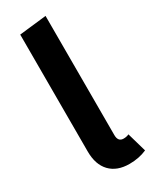

<svg xmlns="http://www.w3.org/2000/svg" viewBox="-201 -807 697 872"><g transform="rotate(-30 148.0 -370.5)"><path d="M65 -128V-741L207 -757V-132Q207 -97 236 -97Q252 -97 264 -103L293 -2Q252 16 202 16Q137 16 101 -21.5Q65 -59 65 -128Z"/></g></svg>

Font: Wolseley Sans SemiBold
Style: Regular
Weight: 600
Designer: Carrois Corporate & Edenspiekermann AG
Foundry: Carrois Corporate GbR & Edenspiekermann AG
Version: Version 4.202